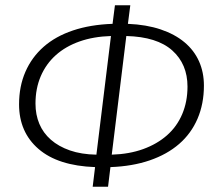

<svg xmlns="http://www.w3.org/2000/svg" viewBox="-20 -705 828 725"><path d="M472 -685 463 -615Q533 -612 586.5 -594Q640 -576 676.5 -545.5Q713 -515 731.5 -473.5Q750 -432 750 -382Q750 -313 726 -257Q702 -201 656.5 -161.5Q611 -122 545.5 -99.5Q480 -77 397 -74L388 0H330L339 -74Q199 -79 125.5 -142.5Q52 -206 52 -311Q52 -379 76 -434Q100 -489 145 -528.5Q190 -568 255.5 -590Q321 -612 405 -615L414 -685ZM688 -378Q688 -463 630.5 -514.5Q573 -566 457 -569L402 -121Q468 -123 520.5 -142Q573 -161 610.5 -194Q648 -227 668 -274Q688 -321 688 -378ZM114 -314Q114 -272 128.5 -237.5Q143 -203 172 -177.5Q201 -152 244 -137Q287 -122 344 -121L399 -569Q333 -567 280.5 -548.5Q228 -530 191 -497Q154 -464 134 -417.5Q114 -371 114 -314Z"/></svg>

Font: Glekhifnjqigglhiwekvrgaqftz
Style: Regular
Weight: 300
Italic angle: -8°
Designer: Carrois Corporate & Edenspiekermann
Foundry: Carrois Corporate GbR & Edenspiekermann AG
Version: Version 2.001